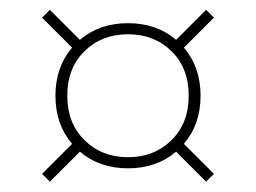

<svg xmlns="http://www.w3.org/2000/svg" viewBox="-20 -446 508 381"><path d="M63.5 -101 123 -160.5Q90 -199.5 90 -256Q90 -312.5 123 -351.5L63.5 -411L79 -426.5L138.5 -367Q177.5 -400 234 -400Q290.5 -400 329.5 -367L389 -426.5L404.5 -411L345 -351.5Q378 -312.5 378 -256Q378 -199.5 345 -160.5L404.5 -101L389 -85.5L329.5 -145Q290.5 -112 234 -112Q177.5 -112 138.5 -145L79 -85.5ZM234 -134Q286 -134 320.2 -167.8Q354.5 -201.5 354.5 -256Q354.5 -311 320.2 -344.5Q286 -378 234 -378Q182 -378 147.8 -344.5Q113.5 -311 113.5 -256Q113.5 -201.5 147.8 -167.8Q182 -134 234 -134Z"/></svg>

Font: Newsreader 72pt ExtraLight
Style: Regular
Weight: 275
Designer: Hugues Gentile
Foundry: Production Type
Version: Version 1.003; ttfautohint (v1.8.3)